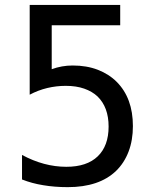

<svg xmlns="http://www.w3.org/2000/svg" viewBox="-20 -749 642 783"><path d="M453.1 -51.8Q486.8 -84.5 504.4 -130.9Q522 -177.2 522 -234.9Q522 -348.6 456.1 -415Q424.3 -446.8 378.9 -464.4Q333.5 -481.9 276.4 -481.9Q231.9 -481.9 190.9 -466.8V-646H470.2V-729H101.1V-362.8Q134.8 -380.9 172.9 -390.1Q210 -398.9 248 -398.9Q291 -398.9 323.5 -387.5Q356 -376 377.4 -356Q422.9 -312 422.9 -232.9Q422.9 -154.3 378.7 -111.6Q334.5 -68.8 250.5 -68.8Q159.2 -68.8 69.8 -117.2V-17.1Q110.4 -1 156.2 6.3Q202.6 14.2 256.3 14.2Q384.3 14.2 453.1 -51.8Z"/></svg>

Font: Hack Dev
Style: Regular
Weight: 400
Designer: Christopher Simpkins
Foundry: Christopher Simpkins
Version: Version 2.0315